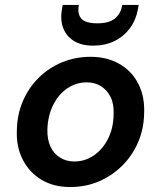

<svg xmlns="http://www.w3.org/2000/svg" viewBox="-20 -742 649 774"><path d="M263 12Q196 12 147 -17.5Q98 -47 71.5 -99Q45 -151 48 -217Q49 -281 72.5 -335Q96 -389 136.5 -429Q177 -469 230.5 -491Q284 -513 345 -513Q411 -513 461 -484.5Q511 -456 537.5 -404.5Q564 -353 561 -285Q560 -222 536.5 -168Q513 -114 472 -73.5Q431 -33 378 -10.5Q325 12 263 12ZM279 -91Q323 -91 358.5 -115.5Q394 -140 415.5 -182.5Q437 -225 438 -280Q440 -322 426 -350.5Q412 -379 387 -394.5Q362 -410 330 -410Q287 -410 251.5 -386Q216 -362 194.5 -319Q173 -276 171 -221Q170 -180 183.5 -151Q197 -122 222.5 -106.5Q248 -91 279 -91ZM356 -558Q309 -558 278.5 -576.5Q248 -595 235 -628.5Q222 -662 230 -706L233 -722H298Q291 -687 307.5 -667.5Q324 -648 372 -648Q420 -648 443.5 -667.5Q467 -687 473 -722H539L536 -705Q528 -661 503.5 -628Q479 -595 441.5 -576.5Q404 -558 356 -558Z"/></svg>

Font: DM Sans 17pt SemiBold
Style: Italic
Weight: 600
Italic angle: -10°
Version: Version 4.004;gftools[0.9.30]